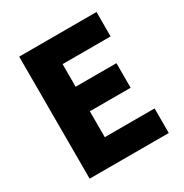

<svg xmlns="http://www.w3.org/2000/svg" viewBox="-171 -880 973 1015"><g transform="rotate(-30 315.0 -372.5)"><path d="M86 0H569V-150H265V-308H514V-458H265V-596H558V-745H86Z"/></g></svg>

Font: ChiuKong Gothic MN Heavy
Style: Regular
Weight: 900
Designer: Ryoko NISHIZUKA 西塚涼子 (kana, bopomofo & ideographs); Paul D. Hunt (Latin, Greek & Cyrillic); Sandoll Communications 산돌커뮤니
Foundry: Adobe
Version: Version 1.300